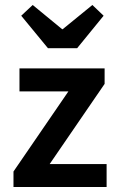

<svg xmlns="http://www.w3.org/2000/svg" viewBox="-20 -749 470 769"><path d="M34 0V-62L254 -383H58V-475H399V-413L179 -92H407V0ZM172 -556 65 -686 111 -729 229 -632H231L350 -729L395 -686L289 -556Z"/></svg>

Font: Narnoor SemiBold
Style: Regular
Weight: 600
Designer: S. Sridhar Murthy
Foundry: SIL International
Version: Version 3.000